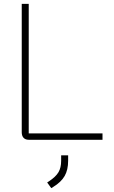

<svg xmlns="http://www.w3.org/2000/svg" viewBox="-20 -720 586 989"><path d="M92 -39V-700H128V-33H508V0H128Q111 0 101.5 -10Q92 -20 92 -39ZM223 220 232 214Q267 191 281 167.5Q295 144 295 108V80H331V108Q331 155 313 186.5Q295 218 254 243L244 249Z"/></svg>

Font: Bai Jamjuree ExtraLight
Style: Regular
Weight: 275
Designer: Katatrad Aksorn Co.,Ltd.
Foundry: Cadson Demak Co.,Ltd.
Version: Version 1.000; ttfautohint (v1.6)